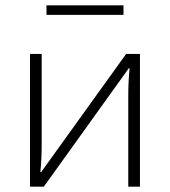

<svg xmlns="http://www.w3.org/2000/svg" viewBox="-20 -703 640 723"><path d="M93 0H145L465 -446H468C464 -402 463 -377 463 -333V0H507V-500H455L135 -55H132C136 -98 137 -123 137 -167V-500H93ZM445 -647V-683H155V-647Z"/></svg>

Font: Perun ExtraLight
Style: Regular
Weight: 200
Foundry: Copyright (c) Stefan Peev, Context Ltd, 2016
Version: Version 1.089